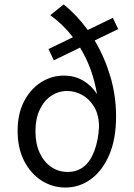

<svg xmlns="http://www.w3.org/2000/svg" viewBox="-20 -829 601 861"><path d="M273.5 12Q215 12 166.2 -19.2Q117.5 -50.5 88.2 -107.5Q59 -164.5 59 -241.5Q59 -319.5 88.2 -375.2Q117.5 -431 164.8 -460.5Q212 -490 265.5 -490Q314.5 -490 352.5 -467.8Q390.5 -445.5 415 -407Q395.5 -523.5 339 -615.5L221.5 -558.5L197.5 -609L307 -662Q264 -718.5 205.5 -761L265.5 -809Q325.5 -761 373.5 -694.5L486 -749L510 -698.5L404.5 -647.5Q448.5 -574 474.5 -487.2Q500.5 -400.5 500.5 -307Q500.5 -205.5 469.8 -134.2Q439 -63 387.5 -25.5Q336 12 273.5 12ZM283 -58Q368 -58 403 -152Q421 -200 424 -259.5Q424 -313 402.8 -349Q381.5 -385 348.8 -403Q316 -421 281.5 -421Q242.5 -421 210 -399.5Q177.5 -378 158.2 -337.2Q139 -296.5 139 -240Q139 -184.5 158 -143.5Q177 -102.5 209.8 -80.2Q242.5 -58 283 -58Z"/></svg>

Font: Betina Sans
Style: Regular
Weight: 400
Designer: Jonathan Pinhorn (font) & Cristiano Sobral (main changes)
Version: Version 2.001;April 28, 2021;FontCreator 13.0.0.2655 32-bit;